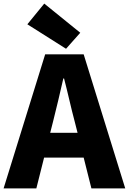

<svg xmlns="http://www.w3.org/2000/svg" viewBox="-28 -1047 716 1067"><path d="M267 -372C286 -446 306 -533 324 -611H328C348 -535 367 -446 387 -372L403 -309H251ZM-8 0H174L217 -171H437L480 0H668L437 -745H223ZM339 -776 418 -865 218 -1027 124 -912Z"/></svg>

Font: Noto Sans JP Black
Style: Regular
Weight: 900
Designer: Ryoko NISHIZUKA 西塚涼子 (kana, bopomofo & ideographs); Paul D. Hunt (Latin, Greek & Cyrillic); Sandoll Communications 산돌커뮤니
Foundry: Adobe
Version: Version 2.002;hotconv 1.0.116;makeotfexe 2.5.65601